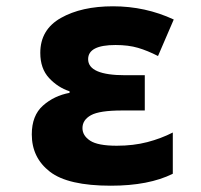

<svg xmlns="http://www.w3.org/2000/svg" viewBox="-20 -580 640 610"><path d="M332 10Q453 10 529 -28V-159Q492 -140 448 -128.5Q404 -117 351 -117Q291 -117 266.5 -133Q242 -149 242 -173Q242 -199 269 -214Q296 -229 368 -229H440V-341H378Q260 -341 260 -392Q260 -437 347 -437Q388 -437 418.5 -428Q449 -419 482 -402L532 -518Q442 -560 339 -560Q239 -560 173.5 -523Q108 -486 108 -412Q108 -362 136 -332Q164 -302 201 -290V-285Q152 -276 116.5 -244.5Q81 -213 81 -153Q81 -79 138.5 -34.5Q196 10 332 10Z"/></svg>

Font: Noto Sans Mono Extra
Style: Regular
Weight: 800
Designer: Monotype Design Team
Foundry: Monotype Imaging Inc.
Version: Version 1.900